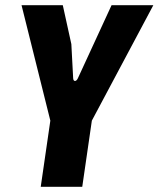

<svg xmlns="http://www.w3.org/2000/svg" viewBox="-20 -720 611 740"><path d="M137 0 174 -255 63 -700H222L255 -550L262 -418Q263 -408 269 -408Q275 -408 280 -418L410 -700H571L334 -255L297 0Z"/></svg>

Font: Finlandica
Style: Bold Italic
Weight: 700
Italic angle: -8°
Designer: Niklas Ekholm, Juho Hiilivirta, Jaakko Suomalainen
Foundry: Helsinki Type Studio
Version: Version 1.064; ttfautohint (v1.8.4.7-5d5b)